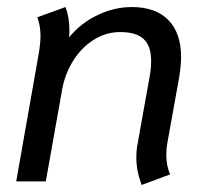

<svg xmlns="http://www.w3.org/2000/svg" viewBox="-20 -515 586 545"><path d="M367 -67Q367 -89 371 -109L405 -299Q409 -320 409 -342Q409 -384 388 -404Q367 -424 321 -424Q281 -424 246 -402Q211 -380 188 -343Q165 -306 157 -264L110 0H26L90 -363Q95 -393 95 -413Q95 -441 86 -466L166 -495Q177 -466 177 -428Q177 -415 176 -409Q210 -450 257.5 -472.5Q305 -495 354 -495Q422 -495 458 -458Q494 -421 494 -353Q494 -331 489 -298L455 -109Q452 -93 452 -77Q452 -44 463 -20L382 10Q367 -30 367 -67Z"/></svg>

Font: Niramit
Style: Italic
Weight: 400
Italic angle: -10°
Version: Version 1.000; ttfautohint (v1.6)